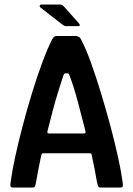

<svg xmlns="http://www.w3.org/2000/svg" viewBox="-20 -833 591 853"><path d="M36 0Q28 0 26.5 -6Q25 -12 28 -29Q34 -74 48 -138.5Q62 -203 81 -275Q100 -347 122 -419Q144 -491 167 -553Q190 -615 211 -657Q215 -664 219.5 -668.5Q224 -673 230 -673H321Q327 -671 332 -668Q337 -665 341 -656Q362 -616 384.5 -553.5Q407 -491 429 -418.5Q451 -346 470.5 -273.5Q490 -201 504 -137Q518 -73 524 -29Q527 -12 525.5 -6Q524 0 515 0H427Q420 0 417.5 -3.5Q415 -7 411 -23Q407 -48 400.5 -81Q394 -114 388 -142Q387 -149 385 -150.5Q383 -152 376 -152H175Q168 -152 166.5 -150.5Q165 -149 163 -142Q157 -114 150.5 -81Q144 -48 140 -23Q137 -7 134.5 -3.5Q132 0 125 0ZM199 -240H352Q358 -240 359.5 -242.5Q361 -245 359 -253Q343 -315 326 -380Q309 -445 288 -500Q286 -507 281 -507H270Q265 -507 262 -499Q252 -469 239 -427.5Q226 -386 214 -340Q202 -294 191 -251Q190 -246 191 -243Q192 -240 199 -240ZM274 -717Q268 -717 264 -719.5Q260 -722 253 -727L158 -801Q155 -804 157 -808.5Q159 -813 163 -813H245Q254 -813 257 -810.5Q260 -808 266 -802L330 -730Q335 -725 334.5 -721Q334 -717 328 -717Z"/></svg>

Font: Glory Thin SemiBold
Style: Regular
Weight: 600
Version: Version 1.011